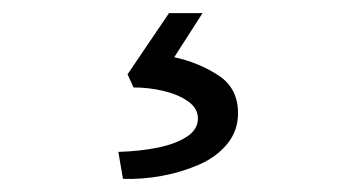

<svg xmlns="http://www.w3.org/2000/svg" viewBox="-20 -35 540 292"><path d="M167 237 160 196Q193 195 220 189.5Q247 184 264 173Q281 162 281 145Q281 130 266.5 119.5Q252 109 229.5 103.5Q207 98 183 98L174 78L237 -15H288L245 52Q282 60 312 79.5Q342 99 342 137Q342 164 325.5 184Q309 204 282.5 215.5Q256 227 226 232.5Q196 238 167 237Z"/></svg>

Font: Lexend Zetta Light
Style: Regular
Weight: 300
Designer: Bonnie Shaver-Troup, Thomas Jockin
Foundry: Lexend
Version: Version 1.007